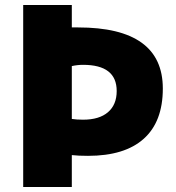

<svg xmlns="http://www.w3.org/2000/svg" viewBox="-20 -750 706 770"><path d="M448 -385Q448 -490 313 -490Q291 -490 268 -485V-273Q287 -270 313 -270Q378 -270 413 -300Q448 -330 448 -385ZM268 -128V0H73V-730H268V-640H293Q633 -640 633 -395Q633 -262 556.5 -193.5Q480 -125 333 -125Q294 -125 268 -128Z"/></svg>

Font: M PLUS 1p Black
Style: Regular
Weight: 900
Version: Version 1.061